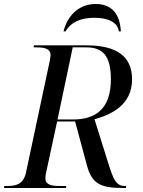

<svg xmlns="http://www.w3.org/2000/svg" viewBox="-38 -941 717 961"><path d="M280 -784H290C318 -832 369 -852 434 -852C503 -852 550 -830 557 -784H567C562 -872 521 -921 441 -921C354 -921 298 -859 280 -784ZM-18 0H292L294 -10H261C219 -10 189 -16 189 -50C189 -56 191 -70 193 -78L248 -333H338L396 -117C421 -23 461 0 579 0H592L594 -10H586C542 -10 528 -48 505 -121L435 -344C517 -367 623 -414 623 -544C623 -658 548 -714 394 -714H132L130 -704H143C185 -704 215 -698 215 -664C215 -658 212 -644 211 -636L92 -77C79 -17 40 -10 -3 -10H-16ZM327 -343H250L326 -704H394C477 -704 517 -661 517 -544C517 -398 443 -343 327 -343Z"/></svg>

Font: Noto Serif Display
Style: Italic
Weight: 400
Italic angle: -12°
Designer: Monotype Design Team
Foundry: Monotype Imaging Inc.
Version: Version 2.009